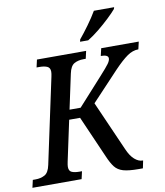

<svg xmlns="http://www.w3.org/2000/svg" viewBox="-125 -1011 937 1092"><g transform="rotate(-10 343.0 -465.5)"><path d="M-27 0 -17 -44H-1Q29 -44 52 -56.5Q75 -69 84 -112L189 -603Q193 -621 193 -632Q193 -655 176 -662.5Q159 -670 131 -670H115L125 -714H409L399 -670H386Q355 -670 332.5 -657.5Q310 -645 301 -602L258 -401H322L464 -558Q504 -602 516.5 -619.5Q529 -637 529 -650Q529 -671 486 -671L496 -714H713L703 -671Q670 -671 638 -648.5Q606 -626 561 -579L404 -412L530 -126Q548 -84 571 -64Q594 -44 617 -44H620L611 0H586Q529 0 498 -9Q467 -18 449.5 -40.5Q432 -63 415 -103L309 -345H246L196 -111Q192 -92 192 -82Q192 -58 208.5 -51Q225 -44 252 -44H267L257 0ZM384 -771 387 -784Q412 -814 441.5 -854.5Q471 -895 492 -931H609L606 -921Q590 -902 560 -873.5Q530 -845 495.5 -817Q461 -789 431 -771Z"/></g></svg>

Font: Noto Serif SemiCondensed Medium
Style: Italic
Weight: 500
Width: 4
Italic angle: -12°
Designer: Monotype Design Team
Foundry: Monotype Imaging Inc.
Version: Version 2.013